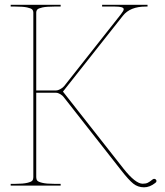

<svg xmlns="http://www.w3.org/2000/svg" viewBox="-20 -780 692 807"><path d="M24.9 0V-7.3H44.9Q77.1 -7.3 94.5 -11.5Q111.8 -15.6 116 -21Q120.1 -26.4 120.1 -35.2V-726.1Q120.1 -734.9 115.5 -740Q110.8 -745.1 93.8 -748.8Q76.7 -752.4 44.9 -752.4H24.9V-759.8H234.9V-752.4H207.5Q175.8 -752.4 158.7 -748.8Q141.6 -745.1 137 -740Q132.3 -734.9 132.3 -726.1V-399.9H215.8Q223.6 -399.9 234.1 -405.8Q244.6 -411.6 250 -418.5L488.3 -720.2Q500 -734.9 500 -741.2Q500 -752.4 463.9 -752.4H409.2V-759.8H600.1V-752.4H592.3Q526.9 -752.4 496.6 -713.9L244.6 -395L499 -71.3Q549.3 -7.8 579.6 -7.8Q592.8 -7.8 600.8 -11.7Q608.9 -15.6 621.6 -25.9Q625 -28.3 627.9 -28.3Q631.8 -28.3 634.8 -25.6Q637.7 -22.9 637.7 -19Q637.7 -14.6 632.8 -11.2Q609.4 7.3 585.4 7.3Q559.6 7.3 540.3 -8.1Q521 -23.4 488.3 -65.4L247.6 -372.1Q243.2 -378.4 233.4 -384.3Q223.6 -390.1 215.8 -390.1H132.3V-35.2Q132.3 -26.4 136.5 -21Q140.6 -15.6 158 -11.5Q175.3 -7.3 207.5 -7.3H234.9V0Z"/></svg>

Font: Znikomit
Style: Regular
Weight: 100
Designer: gluk
Foundry: gluk
Version: Version 0.53